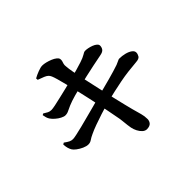

<svg xmlns="http://www.w3.org/2000/svg" viewBox="-180 -1048 1360 1360"><g transform="rotate(-45 500.0 -368.0)"><path d="M590 54Q572 54 557 40.5Q542 27 531.5 6.5Q521 -14 517 -35Q515 -45 512.5 -64.5Q510 -84 507.5 -110Q505 -136 499 -163Q493 -196 485.5 -234Q478 -272 470 -310.5Q462 -349 454 -385Q446 -421 439 -451.5Q432 -482 427 -503Q417 -543 408 -579.5Q399 -616 391 -644Q383 -672 377 -686Q371 -700 362 -708Q353 -716 336.5 -723Q320 -730 289 -741L288 -756Q311 -769 339 -779.5Q367 -790 383 -790Q399 -790 419 -785Q439 -780 458.5 -772Q478 -764 491 -753.5Q504 -743 506 -733Q508 -721 505 -711.5Q502 -702 499 -691.5Q496 -681 498 -667Q500 -640 506 -608Q512 -576 522 -527Q539 -449 553.5 -385Q568 -321 579.5 -270.5Q591 -220 600.5 -182.5Q610 -145 616 -121Q628 -77 635.5 -50.5Q643 -24 643 5Q643 25 631 39Q619 53 590 54ZM220 -163Q201 -163 177.5 -173.5Q154 -184 135 -198.5Q116 -213 110 -224Q103 -236 98.5 -251.5Q94 -267 93 -289L105 -296Q127 -280 140.5 -273.5Q154 -267 169 -267Q179 -267 205.5 -272.5Q232 -278 270 -287.5Q308 -297 350.5 -308.5Q393 -320 434 -330.5Q475 -341 508 -351Q542 -360 577.5 -369Q613 -378 647.5 -387.5Q682 -397 710.5 -405.5Q739 -414 759 -421Q777 -428 786 -433Q795 -438 802 -439Q832 -439 859 -432Q886 -425 903 -412.5Q920 -400 920 -384Q920 -369 911 -354Q902 -339 872 -337Q825 -333 784 -328Q743 -323 702 -315Q661 -307 616 -297Q571 -287 516 -272Q480 -263 438 -249.5Q396 -236 357.5 -222Q319 -208 292 -195Q268 -184 253 -173.5Q238 -163 220 -163ZM250 -424Q237 -424 217.5 -434Q198 -444 180.5 -459.5Q163 -475 153 -490Q146 -502 143 -512.5Q140 -523 137 -539L148 -545Q166 -534 178 -527.5Q190 -521 208 -521Q219 -521 246.5 -526.5Q274 -532 311 -541Q348 -550 387 -559Q426 -568 458 -577Q504 -589 535 -598Q566 -607 591 -615Q625 -626 643.5 -637.5Q662 -649 668 -649Q681 -650 699 -646.5Q717 -643 734 -636.5Q751 -630 762 -620.5Q773 -611 773 -600Q773 -582 763 -568.5Q753 -555 724 -550Q686 -543 639 -533Q592 -523 549.5 -513.5Q507 -504 481 -497Q440 -487 397 -475Q354 -463 323 -450Q301 -441 285 -432.5Q269 -424 250 -424Z"/></g></svg>

Font: Noto Serif JP ExtraLight
Style: Bold
Weight: 700
Version: Version 2.003-H1;hotconv 1.1.1;makeotfexe 2.6.0